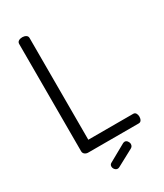

<svg xmlns="http://www.w3.org/2000/svg" viewBox="-219 -815 900 1056"><g transform="rotate(-30 231.5 -286.5)"><path d="M203 158Q193 158 185.5 149.5Q178 141 178 130Q178 118 189 112L300 50Q306 48 309 48Q319 48 326 57Q333 66 333 76Q333 91 320 98L214 155Q208 158 203 158ZM76 -26V-707Q76 -719 85.5 -725Q95 -731 109 -731Q122 -731 132 -725Q142 -719 142 -707V-61H427Q438 -61 443.5 -52Q449 -43 449 -31Q449 -18 443.5 -9Q438 0 427 0H106Q94 0 85 -7Q76 -14 76 -26Z"/></g></svg>

Font: Dosis
Style: Regular
Weight: 400
Designer: Edgar Tolentino, Pablo Impallari, Igino Marini
Foundry: Edgar Tolentino, Pablo Impallari, Igino Marini
Version: Version 1.007;Glyphs 3.1.1 (3134)